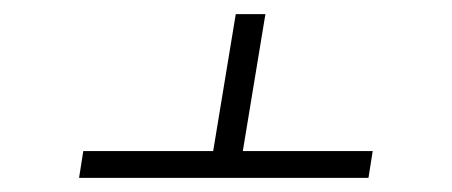

<svg xmlns="http://www.w3.org/2000/svg" viewBox="-20 -573 640 272"><path d="M92 -321 98 -359H282L314 -553H356L324 -359H508L502 -321Z"/></svg>

Font: Iosevka Aile XLt Obl
Style: Regular
Weight: 200
Italic angle: -9°
Designer: Belleve Invis
Foundry: Belleve Invis
Version: Version 31.1.0; ttfautohint (v1.8.4)